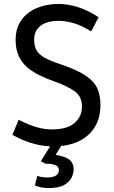

<svg xmlns="http://www.w3.org/2000/svg" viewBox="-20 -724 575 966"><path d="M244.6 12.7Q200.2 12.7 149.4 -1Q98.6 -14.6 42.5 -45.4L73.7 -121.6Q166.5 -72.8 238.8 -72.8Q318.8 -72.8 355.7 -105.7Q392.6 -138.7 392.6 -187Q392.6 -236.3 358.2 -262.9Q323.7 -289.6 244.1 -317.9Q140.6 -355 99.6 -402.6Q58.6 -450.2 58.6 -522.5Q58.6 -582 87.2 -622.3Q115.7 -662.6 164.6 -683.3Q213.4 -704.1 273.9 -704.1Q321.3 -704.1 372.1 -688.2Q422.9 -672.4 476.1 -637.2L438.5 -565.9Q394 -594.2 353.3 -606.7Q312.5 -619.1 275.9 -619.1Q215.3 -619.1 183.6 -594Q151.9 -568.8 151.9 -524.4Q151.9 -491.7 164.3 -470.2Q176.8 -448.7 205.8 -432.9Q234.9 -417 284.2 -400.9Q371.1 -371.6 414.1 -341.3Q457 -311 471.2 -275.6Q485.4 -240.2 485.4 -195.8Q485.4 -99.1 421.9 -43.2Q358.4 12.7 244.6 12.7ZM224.1 222.2Q202.1 222.2 185.5 218.3Q168.9 214.4 155.3 209L168 160.6Q188.5 168.9 219.7 168.9Q244.6 168.9 260.5 159.7Q276.4 150.4 276.4 132.8Q276.4 113.3 258.5 106.7Q240.7 100.1 224.1 100.1Q215.3 100.1 211.4 100.6L185.5 87.4L240.2 -1H294.4L259.8 55.2Q307.1 62 328.9 79.3Q350.6 96.7 350.6 128.9Q350.6 145.5 341.1 167.5Q331.5 189.5 304.4 205.8Q277.3 222.2 224.1 222.2Z"/></svg>

Font: Shanti
Style: Regular
Weight: 400
Designer: Vernon Adams
Foundry: Vernon Adams
Version: Version 1.100; ttfautohint (v1.8.4)